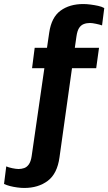

<svg xmlns="http://www.w3.org/2000/svg" viewBox="-108 -748 537 952"><path d="M12 184Q-3 184 -22 181.5Q-41 179 -58.5 174.5Q-76 170 -88 164L-77 77Q-66 82 -47 86Q-28 90 -16 90Q-2 90 11.5 85.5Q25 81 35 67Q45 53 49 26L112 -410H51L64 -511H125L136 -586Q147 -662 192 -695Q237 -728 305 -728Q321 -728 340.5 -725.5Q360 -723 378.5 -719Q397 -715 409 -708L398 -622Q387 -626 368 -630Q349 -634 338 -634Q321 -634 307 -628.5Q293 -623 284 -609Q275 -595 271 -567L263 -511H383L369 -410H249L187 32Q176 113 129 148.5Q82 184 12 184Z"/></svg>

Font: Chivo Medium SemiBold
Style: Italic
Weight: 600
Italic angle: -8.05°
Version: Version 2.002